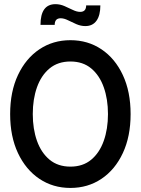

<svg xmlns="http://www.w3.org/2000/svg" viewBox="-20 -912 694 946"><path d="M327 14Q241 14 174 -31Q107 -76 68.5 -157.8Q30 -239.5 30 -350Q30 -460.5 68.5 -542.2Q107 -624 174 -669Q241 -714 327 -714Q413 -714 480 -669Q547 -624 585.2 -542.2Q623.5 -460.5 623.5 -350Q623.5 -239.5 585.2 -157.8Q547 -76 480 -31Q413 14 327 14ZM327 -91Q388.5 -91 429.5 -125.2Q470.5 -159.5 491.2 -218Q512 -276.5 512 -350Q512 -423.5 491.2 -482Q470.5 -540.5 429.5 -574.8Q388.5 -609 327 -609Q265.5 -609 224.2 -574.8Q183 -540.5 162.2 -482Q141.5 -423.5 141.5 -350Q141.5 -276.5 162.2 -218Q183 -159.5 224.2 -125.2Q265.5 -91 327 -91ZM400.5 -783.5Q378 -783.5 356.2 -793Q334.5 -802.5 315 -812.2Q295.5 -822 279 -822Q249.5 -822 249.5 -789.5H179.5Q179.5 -891.5 253.5 -891.5Q276 -891.5 297.8 -882Q319.5 -872.5 339 -863Q358.5 -853.5 375 -853.5Q404.5 -853.5 404.5 -885.5H474.5Q474.5 -836.5 455.5 -810Q436.5 -783.5 400.5 -783.5Z"/></svg>

Font: Cabin Condensed Medium
Style: Regular
Weight: 500
Width: 3
Designer: Pablo Impallari
Foundry: Pablo Impallari. http://www.impallari.com Igino Marini. http://www.ikern.com
Version: Version 3.001; ttfautohint (v1.8.3)